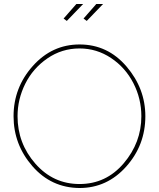

<svg xmlns="http://www.w3.org/2000/svg" viewBox="-20 -938 797 963"><path d="M379 5Q237 4 142.5 -104.5Q48 -213 48 -355Q48 -499 144.5 -607Q241 -715 379 -715Q520 -715 614.5 -604.5Q709 -494 709 -355Q709 -210 613 -102.5Q517 5 379 5ZM68 -355Q68 -219 157.5 -117Q247 -15 379 -15Q512 -15 600.5 -119Q689 -223 689 -355Q689 -443 649 -521Q609 -599 537 -647Q465 -695 379 -695Q290 -695 217.5 -645Q145 -595 106.5 -517.5Q68 -440 68 -355ZM397 -918 315 -833 299 -845 363 -918ZM497 -918 415 -833 399 -845 463 -918Z"/></svg>

Font: Raleway
Style: Thin
Weight: 100
Designer: Matt McInerney, Pablo Impallari, Rodrigo Fuenzalida
Foundry: Matt McInerney, Pablo Impallari, Rodrigo Fuenzalida
Version: Version 3.000